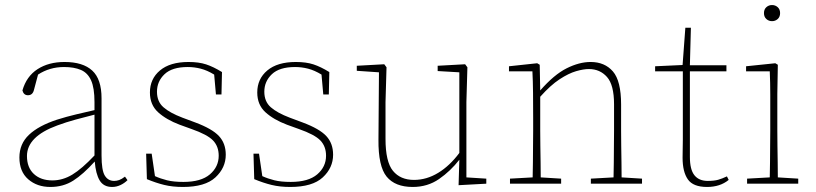

<svg xmlns="http://www.w3.org/2000/svg" viewBox="-20 -729 3240 762"><path d="M425 13Q391 13 375.5 -13Q360 -39 356 -88Q310 -37 270.5 -12Q231 13 180 13Q127 13 92 -17.5Q57 -48 57 -104Q57 -158 95 -194Q133 -230 206 -254Q244 -266 282 -275Q320 -284 355 -292V-324Q355 -380 341.5 -410Q328 -440 301 -451.5Q274 -463 234 -463Q177 -463 131 -433L115 -373Q110 -351 91 -351Q74 -351 69 -370Q85 -426 129 -454.5Q173 -483 236 -483Q309 -483 346 -449Q383 -415 383 -339V-112Q383 -53 396 -32Q409 -11 433 -11Q443 -11 453 -14.5Q463 -18 476 -28L486 -14Q474 -2 458 5.5Q442 13 425 13ZM87 -110Q87 -64 114.5 -38.5Q142 -13 188 -13Q229 -13 267 -36Q305 -59 355 -112V-274Q319 -265 280.5 -254.5Q242 -244 207 -231Q87 -187 87 -110Z M706 13Q665 13 632 5Q599 -3 563 -18L560 -119H582L595 -30Q617 -20 643 -13.5Q669 -7 708 -7Q778 -7 813 -37Q848 -67 848 -111Q848 -148 825.5 -171.5Q803 -195 740 -217L693 -234Q640 -254 607.5 -283.5Q575 -313 575 -362Q575 -416 615 -449.5Q655 -483 728 -483Q769 -483 798 -473.5Q827 -464 861 -443L859 -354H837L830 -433Q802 -450 776.5 -456.5Q751 -463 725 -463Q663 -463 633 -434.5Q603 -406 603 -365Q603 -326 628.5 -303.5Q654 -281 704 -262L755 -243Q822 -218 849 -189Q876 -160 876 -115Q876 -63 835 -25Q794 13 706 13Z M1132 13Q1091 13 1058 5Q1025 -3 989 -18L986 -119H1008L1021 -30Q1043 -20 1069 -13.5Q1095 -7 1134 -7Q1204 -7 1239 -37Q1274 -67 1274 -111Q1274 -148 1251.5 -171.5Q1229 -195 1166 -217L1119 -234Q1066 -254 1033.5 -283.5Q1001 -313 1001 -362Q1001 -416 1041 -449.5Q1081 -483 1154 -483Q1195 -483 1224 -473.5Q1253 -464 1287 -443L1285 -354H1263L1256 -433Q1228 -450 1202.5 -456.5Q1177 -463 1151 -463Q1089 -463 1059 -434.5Q1029 -406 1029 -365Q1029 -326 1054.5 -303.5Q1080 -281 1130 -262L1181 -243Q1248 -218 1275 -189Q1302 -160 1302 -115Q1302 -63 1261 -25Q1220 13 1132 13Z M1618 13Q1548 13 1514.5 -28Q1481 -69 1482 -175L1484 -442L1396 -448V-468L1505 -474L1514 -462L1510 -324V-178Q1510 -87 1539.5 -51Q1569 -15 1623 -15Q1673 -15 1719 -43Q1765 -71 1803 -122V-442L1717 -447V-468L1826 -474L1835 -462L1831 -324V-25L1910 -20V0L1800 6L1803 -95Q1768 -50 1722.5 -18.5Q1677 13 1618 13Z M2004 0V-20L2094 -25Q2095 -51 2095 -84.5Q2095 -118 2095.5 -151Q2096 -184 2096 -210V-259Q2096 -312 2095.5 -360Q2095 -408 2093 -446H2000V-466L2112 -478L2122 -472L2124 -370Q2179 -433 2229 -458Q2279 -483 2324 -483Q2380 -483 2412.5 -445.5Q2445 -408 2445 -314V-210Q2445 -183 2445.5 -149.5Q2446 -116 2446.5 -83.5Q2447 -51 2447 -25L2528 -20V0H2325V-20L2415 -25Q2416 -51 2416 -83.5Q2416 -116 2416.5 -149.5Q2417 -183 2417 -210V-315Q2417 -392 2389 -423.5Q2361 -455 2317 -455Q2296 -455 2266.5 -446.5Q2237 -438 2201 -414.5Q2165 -391 2124 -345V-210Q2124 -184 2124.5 -150.5Q2125 -117 2125.5 -84Q2126 -51 2126 -25L2207 -20V0Z M2786 13Q2731 13 2710 -17Q2689 -47 2689 -103Q2689 -124 2689.5 -139Q2690 -154 2690 -174V-446H2580V-466L2689 -471L2700 -619H2722L2718 -470H2863V-446H2718V-106Q2718 -56 2736 -33.5Q2754 -11 2789 -11Q2814 -11 2830 -15.5Q2846 -20 2865 -29L2872 -15Q2838 13 2786 13Z M2945 0V-20L3035 -25Q3036 -51 3036 -84.5Q3036 -118 3036.5 -151Q3037 -184 3037 -210V-259Q3037 -306 3037 -353Q3037 -400 3035 -446H2941V-466L3057 -478L3067 -472L3065 -356V-210Q3065 -184 3065.5 -150.5Q3066 -117 3066.5 -84Q3067 -51 3067 -25L3148 -20V0ZM3044 -645Q3031 -645 3021.5 -653.5Q3012 -662 3012 -677Q3012 -692 3021.5 -700.5Q3031 -709 3044 -709Q3057 -709 3066.5 -700.5Q3076 -692 3076 -677Q3076 -662 3066.5 -653.5Q3057 -645 3044 -645Z"/></svg>

Font: Source Serif Pro ExtraLight
Style: Regular
Weight: 200
Designer: Frank Grießhammer
Foundry: Adobe Systems Incorporated
Version: Version 3.001;hotconv 1.0.111;makeotfexe 2.5.65597